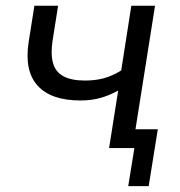

<svg xmlns="http://www.w3.org/2000/svg" viewBox="-20 -506 616 656"><path d="M418.1 130 439.1 0H355.5L365.8 -64.3H519.2L488 130ZM352.7 0 383.8 -196.6Q353.7 -179.9 322.7 -171.3Q291.7 -162.7 255.3 -162.7Q154.2 -162.7 108.4 -213.5Q62.5 -264.4 78 -363.1L97.5 -486.3H178.5L159.9 -368.8Q152.4 -320.9 161.3 -290.2Q170.1 -259.5 197.4 -245.1Q224.6 -230.8 270.4 -230.8Q306.5 -230.8 335.6 -238.9Q364.7 -247 394.1 -265.3L428.7 -486.3H509.7L432.7 0Z"/></svg>

Font: Nunito Sans 12pt ExtraLight
Style: Italic
Weight: 200
Italic angle: -9°
Designer: Vernon Adams
Foundry: Vernon Adams
Version: Version 3.101;gftools[0.9.27]